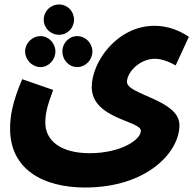

<svg xmlns="http://www.w3.org/2000/svg" viewBox="-20 -605 872 856"><path d="M243 -450C281 -450 310 -480 310 -517C310 -555 281 -585 243 -585C205 -585 175 -555 175 -517C175 -480 205 -450 243 -450ZM25 -31C25 148 169 231 360 231C632 231 780 76 780 -47C780 -161 546 -182 546 -240C546 -282 602 -343 671 -343C699 -343 735 -330 763 -313L822 -441C783 -467 731 -490 669 -490C503 -490 389 -330 389 -217C389 -75 608 -67 608 -22C608 19 517 78 380 78C248 78 182 20 182 -58C182 -100 191 -134 217 -204L79 -252C33 -145 25 -81 25 -31ZM161 -306C197 -306 227 -338 227 -376C227 -412 197 -444 161 -444C123 -444 92 -412 92 -376C92 -338 123 -306 161 -306ZM324 -306C362 -306 392 -338 392 -376C392 -412 362 -444 324 -444C287 -444 258 -412 258 -376C258 -338 287 -306 324 -306Z"/></svg>

Font: Noto Sans Arabic ExtBd
Style: Regular
Weight: 800
Designer: Monotype Design Team, Nadine Chahine, Nizar Qandah and Khaled Hosny
Foundry: Monotype Imaging Inc.
Version: Version 2.012